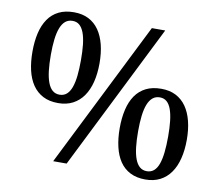

<svg xmlns="http://www.w3.org/2000/svg" viewBox="-80 -819 1056 925"><g transform="rotate(10 448.0 -357.0)"><path d="M373 -502.9Q373 -452.6 362.8 -411.6Q352.5 -370.6 332 -341.3Q311.5 -312 280.8 -295.9Q250 -279.8 209 -279.8Q166 -279.8 135 -295.9Q104 -312 84 -341.3Q64 -370.6 54.4 -411.6Q44.9 -452.6 44.9 -502.9Q44.9 -553.2 54.4 -594Q64 -634.8 84 -663.8Q104 -692.9 135.3 -708.5Q166.5 -724.1 210 -724.1Q251 -724.1 281.5 -708.5Q312 -692.9 332.3 -663.8Q352.5 -634.8 362.8 -594Q373 -553.2 373 -502.9ZM134.8 -502.9Q134.8 -460 138.7 -426Q142.6 -392.1 151.4 -368.7Q160.2 -345.2 174.3 -333Q188.5 -320.8 209 -320.8Q229.5 -320.8 243.7 -333Q257.8 -345.2 266.4 -368.7Q274.9 -392.1 278.6 -426Q282.2 -460 282.2 -502.9Q282.2 -545.4 278.6 -578.6Q274.9 -611.8 266.4 -635Q257.8 -658.2 244.1 -670.2Q230.5 -682.1 210 -682.1Q189.5 -682.1 175 -670.2Q160.6 -658.2 151.6 -635Q142.6 -611.8 138.7 -578.6Q134.8 -545.4 134.8 -502.9ZM851.1 -212.9Q851.1 -162.6 840.8 -121.6Q830.6 -80.6 810.1 -51.3Q789.6 -22 758.8 -6.1Q728 9.8 687 9.8Q644 9.8 612.8 -6.1Q581.5 -22 561.8 -51.3Q542 -80.6 532.5 -121.6Q522.9 -162.6 522.9 -212.9Q522.9 -263.2 532.5 -304Q542 -344.7 562 -373.8Q582 -402.8 613.3 -418.5Q644.5 -434.1 688 -434.1Q729 -434.1 759.5 -418.5Q790 -402.8 810.3 -373.8Q830.6 -344.7 840.8 -304Q851.1 -263.2 851.1 -212.9ZM612.8 -212.9Q612.8 -169.9 616.7 -136Q620.6 -102.1 629.4 -78.6Q638.2 -55.2 652.3 -43Q666.5 -30.8 687 -30.8Q707.5 -30.8 721.7 -43Q735.8 -55.2 744.1 -78.6Q752.4 -102.1 756.1 -136Q759.8 -169.9 759.8 -212.9Q759.8 -255.4 756.1 -288.6Q752.4 -321.8 744.1 -345Q735.8 -368.2 722.2 -380.1Q708.5 -392.1 688 -392.1Q667.5 -392.1 653.1 -380.1Q638.7 -368.2 629.6 -345Q620.6 -321.8 616.7 -288.6Q612.8 -255.4 612.8 -212.9ZM300.8 0H234.9L591.8 -713.9H657.2Z"/></g></svg>

Font: Gandom FD
Style: FD
Weight: 400
Foundry: DejaVu fonts team - Redesigned by Saber Rastikerdar - Based on Samim Font
Version: Version 0.6